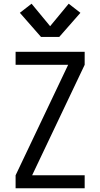

<svg xmlns="http://www.w3.org/2000/svg" viewBox="-20 -1014 540 1034"><path d="M64 0V-70L347 -665H64V-735H436V-665L153 -70H436V0ZM201 -815 87 -945 150 -994 250 -873 350 -994 413 -945 299 -815Z"/></svg>

Font: Iosevka www.saffi
Style: Regular
Weight: 400
Monospace: yes
Designer: Belleve Invis
Foundry: Belleve Invis
Version: Version 22.0.2; ttfautohint (v1.8.3)